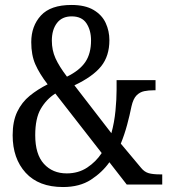

<svg xmlns="http://www.w3.org/2000/svg" viewBox="-20 -744 683 774"><path d="M234 10Q136 10 83.5 -47.5Q31 -105 31 -199Q31 -255 49.5 -293.5Q68 -332 100 -358Q132 -384 172 -404Q139 -447 122.5 -484.5Q106 -522 106 -574Q106 -639 145 -681.5Q184 -724 268 -724Q323 -724 357 -704Q391 -684 406 -651.5Q421 -619 421 -582Q421 -518 387.5 -476.5Q354 -435 280 -400L429 -207Q441 -251 445.5 -297.5Q450 -344 450 -382V-421H607V-380H598Q579 -380 561.5 -376.5Q544 -373 530.5 -359.5Q517 -346 510 -315Q503 -280 492.5 -241Q482 -202 467 -165L549 -67Q562 -51 579 -46Q596 -41 626 -41H634V0H491L421 -90Q392 -49 346.5 -19.5Q301 10 234 10ZM250 -435Q301 -460 324 -494Q347 -528 347 -581Q347 -622 328.5 -650Q310 -678 269 -678Q230 -678 209.5 -651Q189 -624 189 -580Q189 -542 203.5 -509.5Q218 -477 250 -435ZM249 -45Q296 -45 331.5 -68.5Q367 -92 390 -127L203 -367Q167 -344 144.5 -305.5Q122 -267 122 -199Q122 -122 157 -83.5Q192 -45 249 -45Z"/></svg>

Font: Noto Serif Ethiopic Condensed
Style: Regular
Weight: 400
Width: 3
Designer: Monotype Design Team
Foundry: Monotype Imaging Inc.
Version: Version 2.102; ttfautohint (v1.8.4.7-5d5b)